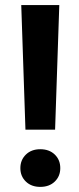

<svg xmlns="http://www.w3.org/2000/svg" viewBox="-20 -731 312 759"><path d="M197.8 -218.3H80.6L64 -710.9H214.4ZM139.2 -141.1Q174.8 -141.1 196.5 -120.1Q218.3 -99.1 218.3 -66.4Q218.3 -34.2 196.5 -13.2Q174.8 7.8 139.2 7.8Q104 7.8 82.3 -13.2Q60.5 -34.2 60.5 -66.4Q60.5 -98.6 82.3 -119.9Q104 -141.1 139.2 -141.1Z"/></svg>

Font: TypoPRO Roboto
Style: Bold
Weight: 700
Designer: Google
Version: Version 2.136; 2016